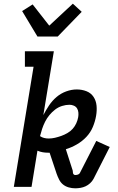

<svg xmlns="http://www.w3.org/2000/svg" viewBox="-20 -1013 640 1041"><path d="M388 8Q370 8 352.5 3Q335 -2 322 -12.5Q309 -23 301 -38.5Q293 -54 287 -71L249 -185H241Q226 -185 211.5 -187.5Q197 -190 183 -196L151 0H55L162 -651H115V-735H272L215 -389Q229 -416 246 -441.5Q263 -467 286.5 -487Q310 -507 339 -517.5Q368 -528 396 -528Q424 -528 448.5 -518.5Q473 -509 487 -488Q501 -467 503.5 -440Q506 -413 501 -385Q496 -355 483.5 -325Q471 -295 448.5 -271Q426 -247 396.5 -230Q367 -213 337 -204L372 -95Q374 -91 374.5 -86Q375 -81 375.5 -76Q376 -71 379.5 -67.5Q383 -64 388 -64Q395 -64 402.5 -66.5Q410 -69 413 -75L502 -249L575 -216L487 -43Q480 -30 468.5 -19.5Q457 -9 444 -3Q431 3 416.5 5.5Q402 8 388 8ZM244 -262Q261 -262 278 -266Q295 -270 312 -276Q329 -282 345.5 -291.5Q362 -301 374 -314.5Q386 -328 393.5 -344.5Q401 -361 404 -378Q406 -390 405 -402.5Q404 -415 398 -425Q392 -435 380.5 -440Q369 -445 357 -445Q337 -445 316.5 -438.5Q296 -432 279 -419Q262 -406 248 -389Q234 -372 224.5 -353Q215 -334 208.5 -314.5Q202 -295 197 -275Q207 -268 219 -265Q231 -262 244 -262ZM183 -815 100 -953 157 -989 247 -874 375 -993 423 -949 293 -815Z"/></svg>

Font: Iosevka HT Medium Extended
Style: Italic
Weight: 500
Width: 7
Italic angle: -9°
Monospace: yes
Designer: Belleve Invis
Foundry: Belleve Invis
Version: Version 32.3.0; ttfautohint (v1.8.4)